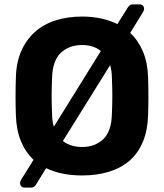

<svg xmlns="http://www.w3.org/2000/svg" viewBox="-20 -785 743 870"><path d="M352 10Q257 10 189 -23L144 50Q142 54 136.5 59.5Q131 65 120 65H91Q78 65 73 54Q68 43 76 29L132 -61Q95 -96 74.5 -146Q54 -196 52 -263Q49 -348 52 -435Q54 -503 76.5 -554Q99 -605 138 -640Q177 -675 231.5 -692.5Q286 -710 352 -710Q442 -710 512 -676L559 -751Q561 -754 566 -759.5Q571 -765 581 -765H613Q626 -765 631 -754.5Q636 -744 628 -730L570 -636Q607 -601 628 -551Q649 -501 651 -435Q654 -348 651 -263Q649 -194 627.5 -142.5Q606 -91 567.5 -57.5Q529 -24 474.5 -7Q420 10 352 10ZM437 -554Q403 -581 352 -581Q293 -581 255.5 -545.5Q218 -510 216 -432Q214 -388 214 -350.5Q214 -313 216 -268Q216 -237 224 -211ZM352 -119Q411 -119 448 -154.5Q485 -190 487 -268Q489 -313 489 -350.5Q489 -388 487 -432Q487 -463 479 -490L265 -146Q300 -119 352 -119Z"/></svg>

Font: Fz Rubik SemBd
Style: Regular
Weight: 600
Designer: Hubert and Fischer
Foundry: Hubert and Fischer
Version: Vit hóa bi FontZin.com